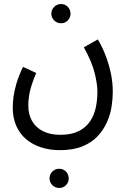

<svg xmlns="http://www.w3.org/2000/svg" viewBox="-20 -513 632 950"><path d="M43 20Q43 -5 47 -35Q51 -65 62 -102Q73 -139 94 -182L159 -152Q146 -121 137 -93.5Q128 -66 124 -41Q120 -16 120 9Q120 53 138.5 85.5Q157 118 192.5 136Q228 154 279 154Q333 154 369 136Q405 118 425.5 87.5Q446 57 454 19Q462 -19 462 -59Q462 -95 449 -149.5Q436 -204 395 -279L464 -318Q484 -285 500.5 -243.5Q517 -202 527.5 -155Q538 -108 538 -58Q538 -24 532 15Q526 54 509 92Q492 130 462.5 161.5Q433 193 387 211.5Q341 230 275 230Q226 230 183 216Q140 202 108.5 175Q77 148 60 108.5Q43 69 43 20ZM282 -398Q262 -398 248 -412Q234 -426 234 -445Q234 -465 248 -479Q262 -493 282 -493Q302 -493 315.5 -479Q329 -465 329 -445Q329 -426 315.5 -412Q302 -398 282 -398ZM273 417Q253 417 239 403Q225 389 225 370Q225 350 239 336Q253 322 273 322Q293 322 306.5 336Q320 350 320 370Q320 389 306.5 403Q293 417 273 417Z"/></svg>

Font: Noto Sans Arabic Condensed
Style: Regular
Weight: 400
Width: 3
Designer: Monotype Design Team, Nadine Chahine, Nizar Qandah and Khaled Hosny
Foundry: Monotype Imaging Inc.
Version: Version 2.012